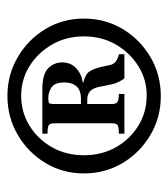

<svg xmlns="http://www.w3.org/2000/svg" viewBox="12 -720 453 517"><g transform="rotate(-90 238.5 -461.5)"><path d="M238 -255Q181 -255 133.5 -283Q86 -311 58 -358Q30 -405 30 -462Q30 -519 58 -565.5Q86 -612 133.5 -640Q181 -668 239 -668Q296 -668 343.5 -640Q391 -612 419 -565.5Q447 -519 447 -462Q447 -405 419 -358Q391 -311 343.5 -283Q296 -255 238 -255ZM240 -293Q283 -293 319 -315.5Q355 -338 377 -376Q399 -414 399 -462Q399 -510 377 -548Q355 -586 319 -608.5Q283 -631 239 -631Q195 -631 158.5 -608.5Q122 -586 100.5 -548Q79 -510 79 -462Q79 -414 100.5 -376Q122 -338 158.5 -315.5Q195 -293 240 -293ZM137 -353V-368Q154 -368 159.5 -371Q165 -374 165 -386V-541Q165 -554 159.5 -557Q154 -560 137 -560V-574H255Q298 -574 313.5 -558Q329 -542 329 -521Q329 -497 313 -482.5Q297 -468 274 -465V-464Q298 -458 305 -446.5Q312 -435 317 -415L322 -391Q325 -379 335.5 -373.5Q346 -368 351 -368V-353H286Q282 -358 277 -367.5Q272 -377 270 -387L262 -426Q258 -440 250 -446.5Q242 -453 229 -453H217V-386Q217 -376 222 -372Q227 -368 244 -368V-353ZM217 -470H230Q254 -470 264.5 -482Q275 -494 275 -515Q275 -540 262 -549Q249 -558 232 -558Q222 -558 219.5 -555.5Q217 -553 217 -545Z"/></g></svg>

Font: Frank Ruhl Libre
Style: Bold
Weight: 700
Designer: Yanek Iontef
Foundry: Fontef
Version: Version 6.004